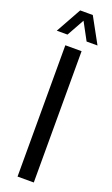

<svg xmlns="http://www.w3.org/2000/svg" viewBox="-175 -909 550 944"><g transform="rotate(20 100.5 -436.5)"><path d="M58 0V-687H143V0ZM-6 -740 68 -873H134L207 -740H150L84 -862H118L50 -740Z"/></g></svg>

Font: Archivo ExtraCondensed
Style: Regular
Weight: 400
Width: 2
Designer: Hector Gatti
Foundry: Omnibus-Type
Version: Version 2.001